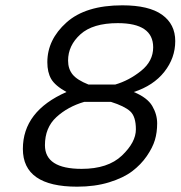

<svg xmlns="http://www.w3.org/2000/svg" viewBox="-20 -691 679 722"><path d="M440 -671Q540 -671 589.5 -635.5Q639 -600 639 -536.5Q639 -473 598 -421Q557 -369 483 -345Q534 -324 552.5 -292.5Q571 -261 571 -227Q571 -193 562.5 -164.5Q554 -136 532 -104Q510 -72 477 -47Q444 -22 390.5 -5.5Q337 11 270 11Q66 11 66 -131Q66 -273 230 -345Q187 -369 172.5 -394Q158 -419 158 -457Q158 -542 230 -606.5Q302 -671 440 -671ZM287 -56Q386 -56 438.5 -106Q491 -156 491 -204.5Q491 -253 469.5 -272.5Q448 -292 397 -308H297Q235 -290 192 -250.5Q149 -211 149 -145Q149 -56 287 -56ZM423 -604Q329 -604 282.5 -562Q236 -520 236 -463Q236 -432 253 -411Q270 -390 313 -373H413Q465 -388 510.5 -424.5Q556 -461 556 -513Q556 -604 423 -604Z"/></svg>

Font: TitilliumWebItalic
Style: Italic
Weight: 400
Italic angle: -13°
Version: Version 1.001;PS 57.000;hotconv 1.0.70;makeotf.lib2.5.55311